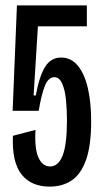

<svg xmlns="http://www.w3.org/2000/svg" viewBox="-20 -680 381 714"><path d="M165 14Q96 14 60 -31.5Q24 -77 28 -175L112 -197Q108 -127 123 -94Q138 -61 166 -61Q197 -61 213 -102Q229 -143 229 -233Q229 -270 225.5 -307Q222 -344 211.5 -368.5Q201 -393 182 -393Q160 -393 147 -361Q134 -329 124 -268H27L43 -660H303V-582H121L105 -325H113Q126 -396 147.5 -431Q169 -466 207 -466Q245 -466 270 -435Q295 -404 307 -351Q319 -298 319 -229Q319 -139 300 -85.5Q281 -32 246.5 -9Q212 14 165 14Z"/></svg>

Font: Bricolage Grotesque 48pt Condensed
Style: Regular
Weight: 400
Width: 3
Designer: Mathieu Triay
Foundry: Atelier Triay
Version: Version 1.000; ttfautohint (v1.8.4.7-5d5b);gftools[0.9.32]